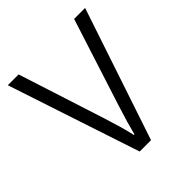

<svg xmlns="http://www.w3.org/2000/svg" viewBox="-155 -631 729 729"><g transform="rotate(-45 209.5 -266.0)"><path d="M178 0 2 -532H60L173 -181Q183 -150 192 -118.5Q201 -87 207 -60H210Q216 -84 225 -115Q234 -146 244 -177L358 -532H417L239 0Z"/></g></svg>

Font: Noto Sans Kannada SemiCondensed Light
Style: Regular
Weight: 300
Width: 4
Designer: Jelle Bosma - Monotype Design Team
Foundry: Monotype Imaging Inc.
Version: Version 2.005; ttfautohint (v1.8.4.7-5d5b)